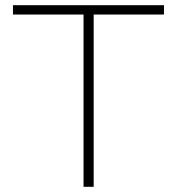

<svg xmlns="http://www.w3.org/2000/svg" viewBox="-20 -720 682 740"><path d="M302 0V-664H30V-700H612V-664H341V0Z"/></svg>

Font: REM Medium Thin
Style: Regular
Weight: 250
Version: Version 1.005;gftools[0.9.28]